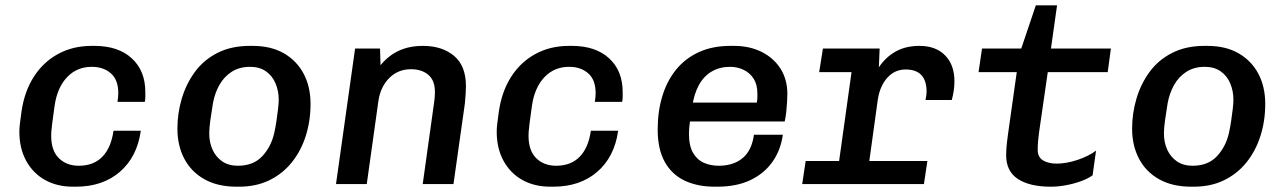

<svg xmlns="http://www.w3.org/2000/svg" viewBox="-20 -694 4840 724"><path d="M255 10Q195 10 149.5 -15.5Q104 -41 78.5 -88Q53 -135 53 -197Q53 -211 55 -227Q57 -243 61 -273Q72 -349 107.5 -404.5Q143 -460 199 -490.5Q255 -521 326 -521H336Q426 -521 477 -474Q528 -427 528 -347Q528 -338 528 -328.5Q528 -319 526 -310H423Q426 -328 426 -343Q426 -393 398 -417.5Q370 -442 326 -442Q270 -442 233 -403Q196 -364 186 -296Q180 -253 177 -230Q174 -207 173.5 -197.5Q173 -188 173 -182Q173 -126 202 -97.5Q231 -69 277 -69Q333 -69 366 -103Q399 -137 408 -201H511Q497 -102 432 -46Q367 10 266 10Z M872 10Q801 10 751 -18Q701 -46 675 -95.5Q649 -145 649 -209Q649 -267 665.5 -322.5Q682 -378 715 -423Q748 -468 800 -494.5Q852 -521 922 -521H932Q1002 -521 1050.5 -493Q1099 -465 1125 -416Q1151 -367 1151 -302Q1151 -238 1133 -181.5Q1115 -125 1080.5 -82Q1046 -39 996 -14.5Q946 10 881 10ZM877 -69Q935 -69 968.5 -104.5Q1002 -140 1014 -192Q1019 -214 1022.5 -238Q1026 -262 1028.5 -283Q1031 -304 1031 -318Q1031 -351 1019 -379.5Q1007 -408 983 -425Q959 -442 923 -442Q883 -442 854 -423.5Q825 -405 807.5 -374Q790 -343 783 -305Q777 -269 773 -239.5Q769 -210 769 -191Q769 -157 781.5 -129.5Q794 -102 818 -85.5Q842 -69 877 -69Z M1247 0 1319 -511H1413L1415 -448Q1444 -484 1483.5 -502.5Q1523 -521 1575 -521Q1647 -521 1692 -483.5Q1737 -446 1737 -369Q1737 -359 1736 -342Q1735 -325 1733 -304L1690 0H1574L1617 -308Q1619 -322 1619.5 -332.5Q1620 -343 1620 -347Q1620 -391 1595 -412Q1570 -433 1530 -433Q1481 -433 1448 -400Q1415 -367 1407 -314L1363 0Z M2055 10Q1995 10 1949.5 -15.5Q1904 -41 1878.5 -88Q1853 -135 1853 -197Q1853 -211 1855 -227Q1857 -243 1861 -273Q1872 -349 1907.5 -404.5Q1943 -460 1999 -490.5Q2055 -521 2126 -521H2136Q2226 -521 2277 -474Q2328 -427 2328 -347Q2328 -338 2328 -328.5Q2328 -319 2326 -310H2223Q2226 -328 2226 -343Q2226 -393 2198 -417.5Q2170 -442 2126 -442Q2070 -442 2033 -403Q1996 -364 1986 -296Q1980 -253 1977 -230Q1974 -207 1973.5 -197.5Q1973 -188 1973 -182Q1973 -126 2002 -97.5Q2031 -69 2077 -69Q2133 -69 2166 -103Q2199 -137 2208 -201H2311Q2297 -102 2232 -46Q2167 10 2066 10Z M2675 10Q2610 10 2561.5 -13Q2513 -36 2486.5 -84Q2460 -132 2460 -205Q2460 -274 2477.5 -331.5Q2495 -389 2529.5 -431.5Q2564 -474 2615.5 -497.5Q2667 -521 2734 -521H2748Q2807 -521 2852.5 -498Q2898 -475 2923.5 -434.5Q2949 -394 2949 -340Q2949 -329 2948 -311Q2947 -293 2945 -273.5Q2943 -254 2939 -236H2531L2588 -275Q2584 -252 2581 -230Q2578 -208 2578 -190Q2578 -144 2593.5 -117.5Q2609 -91 2634.5 -80Q2660 -69 2690 -69Q2746 -69 2780.5 -98Q2815 -127 2823 -186H2932Q2924 -128 2893 -84Q2862 -40 2810 -15Q2758 10 2684 10ZM2590 -291 2541 -307H2834Q2836 -321 2836 -328Q2836 -335 2836 -341Q2836 -375 2822 -397Q2808 -419 2784.5 -430.5Q2761 -442 2733 -442Q2694 -442 2664 -424.5Q2634 -407 2615.5 -373.5Q2597 -340 2590 -291Z M3132 0 3191 -422H3069L3083 -511H3297L3294 -440Q3319 -478 3357 -499.5Q3395 -521 3447 -521Q3509 -521 3544 -485Q3579 -449 3579 -388Q3579 -371 3576.5 -353Q3574 -335 3569 -317H3470Q3472 -327 3473 -334.5Q3474 -342 3474 -348Q3474 -432 3395 -432Q3354 -432 3326 -401Q3298 -370 3290 -318L3246 0ZM3005 0 3018 -87H3477L3464 0Z M3942 10Q3863 10 3818.5 -19Q3774 -48 3774 -109Q3774 -119 3775 -135Q3776 -151 3781 -188L3814 -422H3670L3683 -511H3831L3886 -674H3966L3943 -511H4169L4157 -422H3931L3898 -194Q3896 -179 3894.5 -162.5Q3893 -146 3893 -129Q3893 -101 3913.5 -89Q3934 -77 3964 -77Q4001 -77 4043 -91Q4085 -105 4113 -126L4100 -33Q4082 -20 4055.5 -10.5Q4029 -1 3999.5 4.5Q3970 10 3942 10Z M4472 10Q4401 10 4351 -18Q4301 -46 4275 -95.5Q4249 -145 4249 -209Q4249 -267 4265.5 -322.5Q4282 -378 4315 -423Q4348 -468 4400 -494.5Q4452 -521 4522 -521H4532Q4602 -521 4650.5 -493Q4699 -465 4725 -416Q4751 -367 4751 -302Q4751 -238 4733 -181.5Q4715 -125 4680.5 -82Q4646 -39 4596 -14.5Q4546 10 4481 10ZM4477 -69Q4535 -69 4568.5 -104.5Q4602 -140 4614 -192Q4619 -214 4622.5 -238Q4626 -262 4628.5 -283Q4631 -304 4631 -318Q4631 -351 4619 -379.5Q4607 -408 4583 -425Q4559 -442 4523 -442Q4483 -442 4454 -423.5Q4425 -405 4407.5 -374Q4390 -343 4383 -305Q4377 -269 4373 -239.5Q4369 -210 4369 -191Q4369 -157 4381.5 -129.5Q4394 -102 4418 -85.5Q4442 -69 4477 -69Z"/></svg>

Font: Chivo Mono Medium
Style: Italic
Weight: 500
Italic angle: -8.05°
Monospace: yes
Designer: Hector Gatti
Foundry: Omnibus-Type
Version: Version 1.008